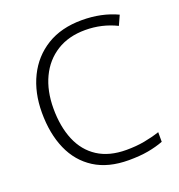

<svg xmlns="http://www.w3.org/2000/svg" viewBox="-132 -834 888 954"><g transform="rotate(-20 311.5 -357.0)"><path d="M404 -672Q316 -672 253 -632.5Q190 -593 156.5 -522.5Q123 -452 123 -359Q123 -263 153 -191.5Q183 -120 243.5 -81Q304 -42 394 -42Q446 -42 489.5 -50Q533 -58 572 -71V-20Q535 -6 491 2Q447 10 388 10Q280 10 207.5 -36Q135 -82 98.5 -165Q62 -248 62 -359Q62 -465 102.5 -547.5Q143 -630 219.5 -677Q296 -724 405 -724Q509 -724 592 -685L569 -634Q492 -672 404 -672Z"/></g></svg>

Font: Noto Sans Gurmukhi UI Light
Style: Regular
Weight: 300
Designer: Jelle Bosma - Monotype Design Team
Foundry: Monotype Imaging Inc.
Version: Version 2.004; ttfautohint (v1.8.4.7-5d5b)